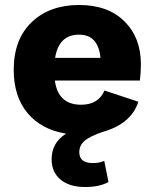

<svg xmlns="http://www.w3.org/2000/svg" viewBox="-20 -530 619 770"><path d="M545 -273Q545 -239 541 -207H200Q213 -110 305 -110Q375 -110 399 -167L535 -122Q506 -34 395 -2Q341 16 319.5 34.5Q298 53 298 80Q298 124 352 124Q380 124 398 115L415 200Q379 220 321 220Q258 220 222.5 190Q187 160 187 109Q187 42 245 6Q146 -10 90.5 -76.5Q35 -143 35 -250Q35 -372 107 -441Q179 -510 297 -510Q413 -510 479 -444.5Q545 -379 545 -273ZM297 -391Q216 -391 201 -298H383Q374 -391 297 -391Z"/></svg>

Font: Elaine Sans
Style: Bold
Weight: 700
Designer: Wei Huang
Foundry: Wei Huang
Version: Version 2.001;December 24, 2019;FontCreator 12.0.0.2547 64-b